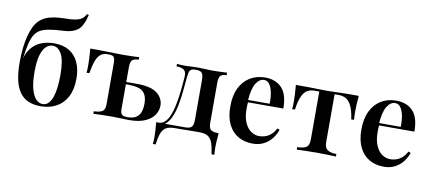

<svg xmlns="http://www.w3.org/2000/svg" viewBox="-80 -1092 3500 1555"><g transform="rotate(10 1670.5 -314.5)"><path d="M526 -786 541 -782Q530 -735 514.5 -703.5Q499 -672 478 -655Q458 -640 430.5 -631Q403 -622 365 -620Q350 -619 323 -617.5Q296 -616 263 -611Q215 -605 183 -590.5Q151 -576 131 -546.5Q111 -517 99 -468Q87 -419 78 -345L146 -313L69 -295Q78 -372 111.5 -418.5Q145 -465 195.5 -486Q246 -507 306 -507Q380 -507 430 -476.5Q480 -446 506 -389.5Q532 -333 532 -256Q532 -168 501 -108Q470 -48 414 -17Q358 14 284 14Q224 14 180.5 -5.5Q137 -25 109.5 -65Q82 -105 69 -165.5Q56 -226 56 -308Q56 -331 57.5 -365.5Q59 -400 64 -440.5Q69 -481 79 -521.5Q89 -562 105.5 -598Q122 -634 147 -659Q170 -681 200.5 -694.5Q231 -708 271 -714Q309 -719 344.5 -720Q380 -721 403 -722Q457 -726 483 -740Q509 -754 526 -786ZM297 -486Q269 -486 244 -464Q219 -442 203.5 -391.5Q188 -341 188 -252Q188 -165 203 -110.5Q218 -56 243 -31Q268 -6 297 -6Q326 -6 346 -27.5Q366 -49 377.5 -84.5Q389 -120 394 -165.5Q399 -211 399 -259Q399 -383 370.5 -434.5Q342 -486 297 -486Z M1002 -516V-495Q965 -495 949.5 -480Q934 -465 934 -423V-79Q934 -45 946.5 -33Q959 -21 993 -21Q1040 -21 1065.5 -39Q1091 -57 1100.5 -87Q1110 -117 1110 -150Q1110 -220 1075.5 -250.5Q1041 -281 959 -281Q937 -281 915 -281Q893 -281 874 -281L872 -300Q913 -300 950.5 -300Q988 -300 1021 -300Q1138 -300 1189 -259.5Q1240 -219 1240 -158Q1240 -120 1217.5 -84Q1195 -48 1143.5 -24Q1092 0 1005 0Q976 0 942.5 -2Q909 -4 871 -4Q824 -4 781.5 -2.5Q739 -1 716 0V-21Q759 -21 783.5 -34.5Q808 -48 808 -93V-431Q808 -468 798.5 -481.5Q789 -495 758 -495H743Q711 -495 689 -477.5Q667 -460 652.5 -421.5Q638 -383 627 -318H604Q606 -329 606.5 -346.5Q607 -364 607 -384Q607 -403 605.5 -439.5Q604 -476 600 -516Q627 -516 656.5 -516Q686 -516 717 -515Q750 -515 779.5 -514Q809 -513 834 -512.5Q859 -512 878 -512Q912 -512 948 -513.5Q984 -515 1002 -516Z M1725 -516V-495Q1690 -495 1675.5 -480Q1661 -465 1661 -423V-93Q1661 -51 1677.5 -36Q1694 -21 1743 -21Q1739 14 1737.5 46Q1736 78 1736 95Q1736 113 1737 129.5Q1738 146 1739 157H1716Q1708 98 1695 63Q1682 28 1657 13Q1632 -2 1589 -2Q1566 -2 1545 -2Q1524 -2 1501.5 -1.5Q1479 -1 1450.5 -0.5Q1422 0 1383 0Q1340 0 1315 14.5Q1290 29 1276.5 63.5Q1263 98 1256 157H1233Q1235 146 1235.5 129.5Q1236 113 1236 95Q1236 78 1234.5 46Q1233 14 1229 -21H1469Q1505 -21 1520 -36Q1535 -51 1535 -93V-423Q1535 -465 1522 -480Q1509 -495 1477 -495H1468Q1434 -495 1424.5 -479.5Q1415 -464 1411 -423Q1406 -365 1400 -305.5Q1394 -246 1383.5 -191Q1373 -136 1353 -91Q1339 -57 1316 -33.5Q1293 -10 1258 -7L1248 -21Q1280 -21 1302 -43.5Q1324 -66 1336 -96Q1354 -139 1364.5 -192.5Q1375 -246 1381.5 -305Q1388 -364 1392 -423Q1395 -465 1374.5 -480Q1354 -495 1313 -495V-516Q1321 -515 1338.5 -513.5Q1356 -512 1379 -512Q1402 -512 1425.5 -514Q1449 -516 1481 -516Q1517 -516 1543.5 -514Q1570 -512 1601 -512Q1635 -512 1671 -513.5Q1707 -515 1725 -516Z M2036 -531Q2124 -531 2174 -478Q2224 -425 2224 -309H1887L1886 -328H2108Q2110 -377 2102 -418.5Q2094 -460 2076.5 -485Q2059 -510 2031 -510Q1993 -510 1965 -465.5Q1937 -421 1930 -320L1934 -314Q1932 -301 1931.5 -286Q1931 -271 1931 -256Q1931 -187 1951 -142Q1971 -97 2003 -76Q2035 -55 2069 -55Q2092 -55 2116 -62Q2140 -69 2163 -88Q2186 -107 2205 -142L2224 -134Q2213 -99 2187.5 -64.5Q2162 -30 2122 -8Q2082 14 2028 14Q1960 14 1908 -16Q1856 -46 1827 -105.5Q1798 -165 1798 -251Q1798 -342 1828.5 -404Q1859 -466 1913 -498.5Q1967 -531 2036 -531Z M2808 -516Q2804 -476 2802.5 -439.5Q2801 -403 2801 -384Q2801 -364 2802 -346.5Q2803 -329 2804 -318H2781Q2771 -389 2752 -427.5Q2733 -466 2706.5 -480.5Q2680 -495 2648 -495H2613V-103Q2613 -54 2639 -37.5Q2665 -21 2711 -21V0Q2686 -1 2642.5 -2.5Q2599 -4 2550 -4Q2501 -4 2457 -2.5Q2413 -1 2389 0V-21Q2435 -21 2461 -35.5Q2487 -50 2487 -99V-495H2446Q2413 -495 2388 -480Q2363 -465 2345.5 -426.5Q2328 -388 2318 -317H2295Q2297 -329 2297.5 -346.5Q2298 -364 2298 -383Q2298 -402 2296.5 -438.5Q2295 -475 2291 -515H2394Q2424 -515 2465.5 -513.5Q2507 -512 2549 -512Q2591 -512 2633 -514Q2675 -516 2705 -516Z M3114 -531Q3202 -531 3252 -478Q3302 -425 3302 -309H2965L2964 -328H3186Q3188 -377 3180 -418.5Q3172 -460 3154.5 -485Q3137 -510 3109 -510Q3071 -510 3043 -465.5Q3015 -421 3008 -320L3012 -314Q3010 -301 3009.5 -286Q3009 -271 3009 -256Q3009 -187 3029 -142Q3049 -97 3081 -76Q3113 -55 3147 -55Q3170 -55 3194 -62Q3218 -69 3241 -88Q3264 -107 3283 -142L3302 -134Q3291 -99 3265.5 -64.5Q3240 -30 3200 -8Q3160 14 3106 14Q3038 14 2986 -16Q2934 -46 2905 -105.5Q2876 -165 2876 -251Q2876 -342 2906.5 -404Q2937 -466 2991 -498.5Q3045 -531 3114 -531Z"/></g></svg>

Font: Playfair Display SemiBold
Style: Regular
Weight: 600
Designer: Claus Eggers Sørensen
Foundry: Claus Eggers Sørensen
Version: Version 1.203